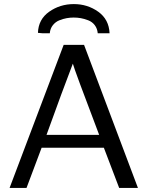

<svg xmlns="http://www.w3.org/2000/svg" viewBox="-20 -921 727 941"><path d="M166 -760Q168 -826 221 -863.5Q274 -901 342 -901Q409 -901 461.5 -863.5Q514 -826 517 -758H459Q457 -781 444.5 -797.5Q432 -814 412.5 -821.5Q393 -829 376 -832Q359 -835 341 -835Q324 -835 307 -832Q290 -829 271 -821.5Q252 -814 239 -797.5Q226 -781 224 -758H188ZM27 0 292 -701H392L656 0H564L489 -197H184L110 0ZM208 -260H466Q344 -581 337 -609Q287 -479 208 -260Z"/></svg>

Font: Coval
Style: Light
Weight: 300
Foundry: Context Ltd
Version: Version 001.000